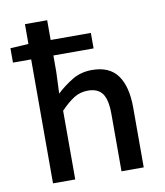

<svg xmlns="http://www.w3.org/2000/svg" viewBox="-80 -776 723 842"><g transform="rotate(-10 281.0 -354.5)"><path d="M88 0V-709H187V-480L183 -383Q216 -414 254.5 -437Q293 -460 342 -460Q420 -460 456 -410Q492 -360 492 -267V0H393V-255Q393 -319 373 -346.5Q353 -374 309 -374Q275 -374 248 -357.5Q221 -341 187 -306V0ZM7 -552V-616L92 -621H366V-552Z"/></g></svg>

Font: Mada Medium
Style: Regular
Weight: 500
Designer: Khaled Hosny
Version: Version 1.5